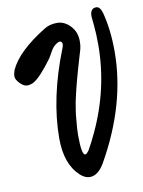

<svg xmlns="http://www.w3.org/2000/svg" viewBox="-85 -805 649 874"><g transform="rotate(-10 239.5 -368.0)"><path d="M239 -188Q239 -95 256 -95Q263 -95 274 -111Q290 -138 311 -183Q401 -374 401 -578Q401 -628 397 -666.5Q393 -705 393 -709Q393 -746 421 -746Q439 -746 448 -714Q469 -634 469 -534Q469 -290 327 -41Q297 10 259 10Q237 10 215 -10Q152 -68 152 -186Q152 -374 238 -590Q242 -600 242 -606Q242 -621 230 -621Q224 -621 213 -613.5Q202 -606 195.5 -596.5Q189 -587 182 -574Q175 -561 171 -555Q114 -477 81 -458Q66 -450 50.5 -450Q35 -450 17.5 -468Q0 -486 0 -500Q0 -514 6 -530Q43 -611 175 -692Q199 -707 233 -707Q267 -707 294 -678.5Q321 -650 321 -608Q321 -584 316 -567.5Q311 -551 302.5 -522Q294 -493 291.5 -484Q289 -475 281.5 -448.5Q274 -422 271.5 -411Q269 -400 263 -376Q257 -352 254.5 -338Q252 -324 248.5 -302Q245 -280 244 -264Q239 -214 239 -188Z"/></g></svg>

Font: Devonshire
Style: Regular
Weight: 400
Designer: Astigmatic (AOETI)
Foundry: Astigmatic (AOETI)
Version: Version 1.001